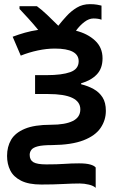

<svg xmlns="http://www.w3.org/2000/svg" viewBox="-20 -690 570 925"><path d="M413 -670Q434 -670 447.5 -667.5Q461 -665 469 -663V-595Q454 -601 430 -601Q409 -601 387 -584.5Q365 -568 346 -542Q402 -528 438 -494.5Q474 -461 474 -409Q474 -360 446 -331Q418 -302 371 -289V-284Q404 -276 431 -261Q458 -246 474 -221Q490 -196 490 -156Q490 -111 464.5 -73.5Q439 -36 382 -14Q325 8 231 9Q185 9 162 15Q139 21 131 32Q123 43 123 56Q123 81 141 91.5Q159 102 203 102Q257 102 290.5 99.5Q324 97 361 97Q395 97 414.5 102.5Q434 108 441 117V215Q431 205 408.5 199.5Q386 194 364 194Q331 194 284 196.5Q237 199 179 199Q118 199 81.5 180.5Q45 162 29.5 131Q14 100 14 61Q14 17 33.5 -16.5Q53 -50 99.5 -69.5Q146 -89 226 -89Q294 -89 330.5 -107Q367 -125 367 -163Q367 -237 212 -237H149V-328H205Q278 -328 318.5 -342.5Q359 -357 359 -395Q359 -456 244 -456Q205 -456 162.5 -447Q120 -438 80 -422L41 -513Q70 -524 100 -532.5Q130 -541 164 -546Q143 -572 117.5 -600Q92 -628 74 -647V-660H158Q180 -644 206 -619.5Q232 -595 261 -566Q279 -589 301 -613Q323 -637 350.5 -653.5Q378 -670 413 -670Z"/></svg>

Font: Noto Sans SemiBold
Style: Regular
Weight: 600
Designer: Monotype Design Team
Foundry: Monotype Imaging Inc.
Version: Version 2.007